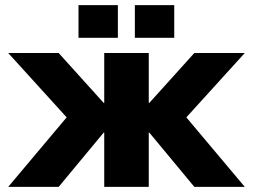

<svg xmlns="http://www.w3.org/2000/svg" viewBox="-20 -726 983 746"><path d="M385 0V-211H383L208 0H12L239 -270L12 -520H208L383 -326H385V-520H558V-326H560L735 -520H931L704 -270L931 0H735L560 -211H558V0ZM438 -706V-579H285V-706ZM504 -706H657V-579H504Z"/></svg>

Font: Non Bureau Extended
Style: Bold
Weight: 700
Width: 7
Designer: Jona Saucedo
Foundry: Non Foundry
Version: Version 1.000; ttfautohint (v1.8.4)